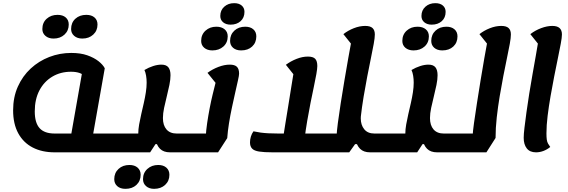

<svg xmlns="http://www.w3.org/2000/svg" viewBox="-20 -939 3596 1215"><path d="M501 -695Q469 -695 449.5 -712Q430 -729 430 -755Q430 -796 457 -820.5Q484 -845 526 -845Q559 -845 578 -828.5Q597 -812 597 -784Q597 -745 570 -720Q543 -695 501 -695ZM319 -695Q287 -695 267.5 -712Q248 -729 248 -755Q248 -796 275.5 -820.5Q303 -845 344 -845Q377 -845 396 -828.5Q415 -812 415 -784Q415 -745 388 -720Q361 -695 319 -695ZM422 25 480 -94H740L720 25ZM326 25Q246 25 187 -5.5Q128 -36 95.5 -95.5Q63 -155 63 -241Q63 -324 93 -391Q123 -458 174.5 -505.5Q226 -553 292 -578.5Q358 -604 431 -604Q490 -604 532.5 -589Q575 -574 603 -552Q631 -530 643 -507L565 -66L505 25ZM430 -85 505 -511 511 -456Q505 -470 482.5 -477.5Q460 -485 429 -485Q363 -485 311 -454Q259 -423 229.5 -367Q200 -311 200 -234Q200 -162 230.5 -128Q261 -94 326 -94H446ZM720 25 740 -94Q753 -94 755.5 -78Q758 -62 754 -34Q749 -8 741.5 8.5Q734 25 720 25Z M721 25 740 -94H900L855 -49V-95Q855 -120 860.5 -151.5Q866 -183 874 -217.5Q882 -252 890 -287Q898 -322 903 -355Q908 -388 908 -416Q908 -439 904.5 -460Q901 -481 894 -496Q921 -512 949 -521Q977 -530 1001 -530Q1032 -530 1045.5 -513Q1059 -496 1059 -463Q1059 -436 1052 -401.5Q1045 -367 1035.5 -329.5Q1026 -292 1018.5 -256.5Q1011 -221 1011 -192Q1011 -146 1033.5 -120Q1056 -94 1098 -94H1156L1137 25H1056Q1015 25 992.5 2.5Q970 -20 965 -59L1001 -27H964L930 25ZM1137 25 1157 -94Q1170 -94 1172.5 -78Q1175 -62 1170 -34Q1166 -8 1158 8.5Q1150 25 1137 25ZM721 25Q708 25 705 9.5Q702 -6 707 -34Q712 -62 719.5 -78Q727 -94 740 -94ZM955 256Q924 256 904.5 239Q885 222 885 195Q885 155 912.5 130Q940 105 981 105Q1014 105 1033 122Q1052 139 1052 167Q1052 206 1025 231Q998 256 955 256ZM774 256Q741 256 722 239Q703 222 703 195Q703 155 730 130Q757 105 799 105Q832 105 851 122Q870 139 870 167Q870 206 843.5 231Q817 256 774 256Z M1138 25 1157 -94H1321L1282 -73Q1284 -114 1291 -161Q1298 -208 1307 -255Q1316 -302 1326 -342.5Q1336 -383 1343 -411Q1350 -439 1352 -448L1356 -400L1293 -478Q1324 -501 1362 -515.5Q1400 -530 1434 -530Q1465 -530 1479 -516.5Q1493 -503 1493 -473Q1493 -462 1486 -431Q1479 -400 1469 -355.5Q1459 -311 1448 -260Q1437 -209 1429 -158.5Q1421 -108 1418 -65L1360 25ZM1138 25Q1125 25 1122 9.5Q1119 -6 1124 -34Q1129 -62 1136.5 -78Q1144 -94 1157 -94ZM1506 -620Q1474 -620 1455 -636.5Q1436 -653 1436 -680Q1436 -720 1463 -745Q1490 -770 1532 -770Q1564 -770 1583 -753.5Q1602 -737 1602 -709Q1602 -669 1575.5 -644.5Q1549 -620 1506 -620ZM1324 -620Q1292 -620 1272.5 -636.5Q1253 -653 1253 -680Q1253 -720 1280.5 -745Q1308 -770 1349 -770Q1382 -770 1401.5 -753.5Q1421 -737 1421 -709Q1421 -669 1393.5 -644.5Q1366 -620 1324 -620ZM1439 -783Q1410 -783 1392 -798Q1374 -813 1374 -838Q1374 -874 1399 -896.5Q1424 -919 1462 -919Q1492 -919 1509.5 -904Q1527 -889 1527 -864Q1527 -827 1502.5 -805Q1478 -783 1439 -783Z M2322 25Q2281 25 2258.5 2.5Q2236 -20 2230 -59L2282 -27H2174L2273 -282Q2269 -255 2266 -231.5Q2263 -208 2263 -190Q2263 -148 2285 -121Q2307 -94 2349 -94H2429L2410 25ZM1706 25Q1651 25 1619.5 20Q1588 15 1575 1Q1562 -13 1562 -38Q1562 -56 1567.5 -74.5Q1573 -93 1584 -108Q1607 -103 1629 -100Q1651 -97 1678.5 -95.5Q1706 -94 1742 -94H1821L1771 -63Q1778 -109 1786.5 -161Q1795 -213 1803.5 -265Q1812 -317 1819 -362Q1826 -407 1831.5 -439.5Q1837 -472 1839 -485L1864 -435L1789 -529Q1820 -552 1857 -566.5Q1894 -581 1928 -581Q1961 -581 1974.5 -567Q1988 -553 1988 -521Q1988 -505 1982 -470.5Q1976 -436 1966 -389.5Q1956 -343 1945 -287.5Q1934 -232 1924 -173.5Q1914 -115 1907 -57L1867 -94H2155L2110 -80Q2111 -106 2118 -160.5Q2125 -215 2136 -285Q2147 -355 2159.5 -429.5Q2172 -504 2184 -571.5Q2196 -639 2205 -687L2228 -629L2153 -723Q2182 -746 2219 -760.5Q2256 -775 2291 -775Q2323 -775 2337.5 -761.5Q2352 -748 2352 -721Q2352 -700 2345 -661.5Q2338 -623 2327 -570Q2316 -517 2304 -455Q2292 -393 2281 -327Q2270 -261 2262.5 -194.5Q2255 -128 2255 -66L2190 25ZM2410 25 2429 -94Q2443 -94 2445.5 -78Q2448 -62 2443 -34Q2438 -8 2430.5 8.5Q2423 25 2410 25Z M2411 25 2430 -94H2590L2545 -49V-95Q2545 -120 2550.5 -151.5Q2556 -183 2564 -217.5Q2572 -252 2580 -287Q2588 -322 2593 -355Q2598 -388 2598 -416Q2598 -439 2594.5 -460Q2591 -481 2584 -496Q2611 -512 2639 -521Q2667 -530 2691 -530Q2722 -530 2735.5 -513Q2749 -496 2749 -463Q2749 -436 2742 -401.5Q2735 -367 2725.5 -329.5Q2716 -292 2708.5 -256.5Q2701 -221 2701 -192Q2701 -146 2723.5 -120Q2746 -94 2788 -94H2846L2827 25H2746Q2705 25 2682.5 2.5Q2660 -20 2655 -59L2691 -27H2654L2620 25ZM2827 25 2847 -94Q2860 -94 2862.5 -78Q2865 -62 2860 -34Q2856 -8 2848 8.5Q2840 25 2827 25ZM2411 25Q2398 25 2395 9.5Q2392 -6 2397 -34Q2402 -62 2409.5 -78Q2417 -94 2430 -94ZM2779 -620Q2747 -620 2728 -636.5Q2709 -653 2709 -680Q2709 -720 2736 -745Q2763 -770 2805 -770Q2837 -770 2856 -753.5Q2875 -737 2875 -709Q2875 -669 2848.5 -644.5Q2822 -620 2779 -620ZM2597 -620Q2565 -620 2545.5 -636.5Q2526 -653 2526 -680Q2526 -720 2553.5 -745Q2581 -770 2622 -770Q2655 -770 2674.5 -753.5Q2694 -737 2694 -709Q2694 -669 2666.5 -644.5Q2639 -620 2597 -620ZM2712 -783Q2683 -783 2665 -798Q2647 -813 2647 -838Q2647 -874 2672 -896.5Q2697 -919 2735 -919Q2765 -919 2782.5 -904Q2800 -889 2800 -864Q2800 -827 2775.5 -805Q2751 -783 2712 -783Z M2828 25 2847 -94H3017L2971 -80Q2972 -106 2979.5 -160.5Q2987 -215 2998 -285Q3009 -355 3021 -429.5Q3033 -504 3045 -571.5Q3057 -639 3066 -687L3089 -629L3014 -723Q3043 -746 3080 -760.5Q3117 -775 3152 -775Q3184 -775 3198.5 -761.5Q3213 -748 3213 -721Q3213 -700 3206 -661.5Q3199 -623 3188 -571Q3177 -519 3165 -457Q3153 -395 3142 -329Q3131 -263 3123.5 -196Q3116 -129 3116 -66L3058 25ZM2828 25Q2815 25 2812 9.5Q2809 -6 2814 -34Q2819 -62 2826.5 -78Q2834 -94 2847 -94Z M3372 25Q3333 25 3313.5 0Q3294 -25 3294 -67Q3294 -90 3299 -131.5Q3304 -173 3311.5 -228.5Q3319 -284 3329 -346Q3339 -408 3350 -470Q3361 -532 3371 -588.5Q3381 -645 3388 -688L3411 -629L3336 -723Q3367 -747 3404.5 -761Q3442 -775 3475 -775Q3506 -775 3521 -761.5Q3536 -748 3536 -721Q3536 -702 3528.5 -662Q3521 -622 3510 -569Q3499 -516 3487 -455Q3475 -394 3464 -330.5Q3453 -267 3445.5 -206.5Q3438 -146 3438 -95Q3438 -72 3440 -56.5Q3442 -41 3448 -30.5Q3454 -20 3462 -9Q3443 7 3419.5 16Q3396 25 3372 25Z"/></svg>

Font: Lemonada Medium
Style: Regular
Weight: 500
Designer: Mohamed Gaber (Arabic), Eduardo Tunni (Latin)
Foundry: Kief Type Foundry
Version: Version 4.004; ttfautohint (v1.8.2)